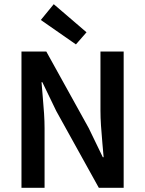

<svg xmlns="http://www.w3.org/2000/svg" viewBox="-20 -901 696 921"><path d="M83 0V-653.8H202.1L405.8 -286.1L473.1 -147H477.1Q475.6 -166 471.2 -213.6Q466.8 -261.2 464.4 -299.3Q461.9 -337.4 461.9 -370.1V-653.8H573.2V0H454.1L250 -368.2L183.1 -506.8H179.2Q180.7 -486.3 184.8 -439.7Q189 -393.1 191.4 -356Q193.8 -318.8 193.8 -286.1V0ZM344.2 -688 175.8 -805.2 237.8 -880.9 395 -746.1Z"/></svg>

Font: Toshiba Sans Medium
Style: Regular
Weight: 500
Designer: Paul D. Hunt
Foundry: Toshiba Corporation
Version: Version 2.020;PS 2.0;hotconv 1.0.86;makeotf.lib2.5.63406